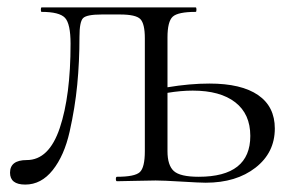

<svg xmlns="http://www.w3.org/2000/svg" viewBox="-20 -488 782 517"><path d="M544 -263Q630 -263 675 -232Q720 -201 720 -142Q720 -77 668 -36.5Q616 4 534 4Q518 4 469 1Q420 -2 399 -2Q380 -2 344 -1Q308 0 295 0Q292 0 292 -6Q292 -12 295 -12Q343 -12 356.5 -24.5Q370 -37 370 -81V-385Q370 -424 358 -436.5Q346 -449 303 -449H254Q213 -449 203.5 -439Q194 -429 194 -389Q194 -322 188 -260Q182 -198 167.5 -133.5Q153 -69 122 -30Q91 9 48 9Q7 9 7 -23Q7 -57 52 -57Q112 -57 141 -143.5Q170 -230 170 -370Q170 -424 155 -440Q140 -456 92 -456Q90 -456 90 -462Q90 -468 92 -468H507Q509 -468 509 -462Q509 -456 507 -456Q459 -456 445 -443Q431 -430 431 -387V-253Q491 -263 544 -263ZM515 -12Q654 -12 654 -122Q654 -181 613.5 -212.5Q573 -244 499 -244Q467 -244 431 -238V-81Q431 -43 448 -27.5Q465 -12 515 -12Z"/></svg>

Font: Cormorant SC
Style: Regular
Weight: 400
Designer: Christian Thalmann (Catharsis Fonts)
Version: Version 1.000;PS 002.000;hotconv 1.0.88;makeotf.lib2.5.64775